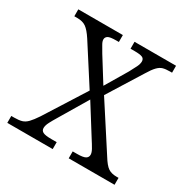

<svg xmlns="http://www.w3.org/2000/svg" viewBox="-128 -652 756 769"><g transform="rotate(30 250.0 -268.0)"><path d="M2 0V-32H15Q37 -32 50.5 -36Q64 -40 76 -52.5Q88 -65 104 -89L223 -277L110 -453Q91 -482 75.5 -493Q60 -504 35 -504H21V-536H227V-504H216Q186 -504 177 -498Q168 -492 168 -482Q168 -473 175 -461Q182 -449 193 -430L261 -321L321 -422Q332 -442 339 -456.5Q346 -471 346 -482Q346 -495 335.5 -499.5Q325 -504 300 -504H281V-536H473V-504H464Q444 -504 431.5 -500.5Q419 -497 407 -484.5Q395 -472 380 -447L282 -290L416 -83Q435 -52 450 -42Q465 -32 488 -32H498V0H286V-32H306Q334 -32 344.5 -38Q355 -44 355 -56Q355 -66 347.5 -79.5Q340 -93 322 -121L243 -247L165 -116Q154 -98 146 -82.5Q138 -67 138 -55Q138 -43 148.5 -37.5Q159 -32 187 -32H212V0Z"/></g></svg>

Font: Noto Serif SemiCondensed Light
Style: Regular
Weight: 300
Width: 4
Designer: Monotype Design Team
Foundry: Monotype Imaging Inc.
Version: Version 2.013